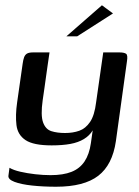

<svg xmlns="http://www.w3.org/2000/svg" viewBox="-20 -598 529 729"><path d="M193 111Q144 111 102 106.5Q60 102 35 92.5Q10 83 12 69L16 39Q31 48 57 54Q83 60 113.5 63.5Q144 67 172 67Q220 67 251.5 54.5Q283 42 301 15Q319 -12 325 -54L332 -103Q320 -83 298.5 -70Q277 -57 247 -51.5Q217 -46 176 -46Q107 -46 77 -66Q47 -86 42.5 -123Q38 -160 45 -209L66 -356Q68 -371 71.5 -380.5Q75 -390 82.5 -394.5Q90 -399 106 -399H168Q164 -373 161 -351Q158 -329 155 -308.5Q152 -288 149 -265.5Q146 -243 142 -217Q134 -160 143.5 -133.5Q153 -107 175 -100Q197 -93 227 -93Q257 -93 281 -101.5Q305 -110 322 -135Q339 -160 345 -210L372 -399H433Q451 -399 458.5 -394Q466 -389 462 -365L420 -62Q407 28 353 69.5Q299 111 193 111ZM232 -460 367 -578 409 -547 273 -460Z"/></svg>

Font: Genos Thin Medium
Style: Italic
Weight: 500
Italic angle: -8°
Version: Version 1.010